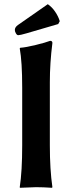

<svg xmlns="http://www.w3.org/2000/svg" viewBox="-20 -893 344 916"><path d="M85.9 -200.2C85.9 -117.2 82 -50.5 74.2 0L75.2 2.9L151.9 0C174.6 0 200 1 228 2.9L230 0C221.8 -56 217.8 -122.7 217.8 -200.2V-500C217.8 -561.2 221.8 -623.9 230 -688C230 -694.8 226.4 -698.2 219.2 -698.2C204.9 -692.7 182.1 -686.1 150.9 -678.5C119.6 -670.8 94.7 -666.3 76.2 -665L74.2 -662.1C82 -619.8 85.9 -557.1 85.9 -474.1ZM208 -873 65.9 -773.9C55.8 -766.8 50.8 -758.8 50.8 -750C50.8 -745.1 52.5 -739.7 55.9 -733.9C59.3 -728 63 -725.1 66.9 -725.1C72.8 -725.1 85.8 -728 106 -733.9L257.8 -778.3L265.1 -792C260.6 -807.3 253.2 -822.4 242.9 -837.4C232.7 -852.4 221 -864.3 208 -873Z"/></svg>

Font: Linux Biolinum G
Style: Bold
Weight: 700
Designer: Philipp H. Poll
Foundry: Philipp H. Poll
Version: Version 1.1.0